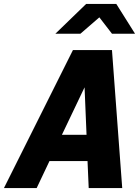

<svg xmlns="http://www.w3.org/2000/svg" viewBox="-75 -954 705 974"><path d="M-55 0 295 -700H493L545 0H375L369 -137H176L111 0ZM239 -270H364L354 -511ZM206 -783 362 -934H515L610 -783H493L429 -866L333 -783Z"/></svg>

Font: Red Hat Mono
Style: Italic
Weight: 300
Italic angle: -12°
Monospace: yes
Designer: Pentagram, MCKL
Foundry: Pentagram, MCKL
Version: Version 1.023